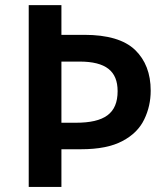

<svg xmlns="http://www.w3.org/2000/svg" viewBox="-20 -734 659 754"><path d="M571.8 -377.9C571.8 -445.3 551.3 -498.5 510.3 -538.1C468.8 -577.6 402.3 -597.2 311 -597.2H221.2V-713.9H92.8V0H221.2V-147.9H297.9C366.7 -147.9 420.9 -158.7 460.9 -180.2C501 -201.2 529.3 -229.5 546.4 -265.1C563.5 -300.3 571.8 -337.9 571.8 -377.9ZM221.2 -252V-492.2H292C396 -492.2 441.9 -454.6 441.9 -376C441.9 -288.1 389.6 -252 277.8 -252Z"/></svg>

Font: Noto Reveo Sans
Style: Regular
Weight: 600
Designer: Monotype Design Team
Foundry: Monotype Imaging Inc.
Version: Version 2.007